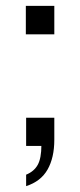

<svg xmlns="http://www.w3.org/2000/svg" viewBox="-20 -497 273 654"><path d="M69 137V98Q96 87 108.5 64.5Q121 42 121 -3L151 0H69V-96H165V-21Q165 40 142 80.5Q119 121 69 137ZM68 -380V-477H165V-380Z"/></svg>

Font: Instrument Sans SemiCondensed
Style: Regular
Weight: 400
Width: 4
Designer: Rodrigo Fuenzalida
Foundry: fragTYPE
Version: Version 1.000;gftools[0.9.28]